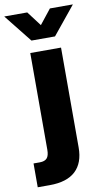

<svg xmlns="http://www.w3.org/2000/svg" viewBox="-158 -783 579 1035"><g transform="rotate(-10 131.5 -265.0)"><path d="M47.4 -515.6H215.8V31.2Q215.8 115.7 168.5 159.9Q121.1 204.1 27.3 204.1H-38.6V73.7H-4.4Q22.9 73.7 35.2 59.8Q47.4 45.9 47.4 14.2ZM69.3 -733.9 129.9 -653.8 193.4 -733.9H318.8V-733.4L194.3 -580.6H65.4L-56.2 -733.4V-733.9Z"/></g></svg>

Font: Inter Display ExtraBold
Style: Regular
Weight: 800
Designer: Rasmus Andersson
Foundry: rsms
Version: Version 4.000;git-a52131595